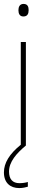

<svg xmlns="http://www.w3.org/2000/svg" viewBox="-21 -742 237 979"><path d="M99 -722C79 -722 73 -706 73 -690C73 -673 79 -658 98 -658C119 -658 125 -672 125 -690C125 -706 121 -722 99 -722ZM25 133C25 83 63 40 111 0V-528H85V-4C27 43 -1 89 -1 137C-1 190 31 217 77 217C95 217 111 213 121 210V186C112 189 95 192 78 192C43 192 25 171 25 133Z"/></svg>

Font: Noto Sans Gujarati SemiCondensed Thin
Style: Regular
Weight: 100
Width: 4
Designer: Jelle Bosma - Monotype Design Team, Universal Thirst
Foundry: Monotype Imaging Inc.
Version: Version 2.106